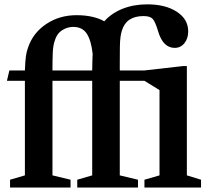

<svg xmlns="http://www.w3.org/2000/svg" viewBox="-20 -840 933 860"><path d="M25 0V-35L91.5 -54.5V-478H11L22 -524.5H91.5Q93 -565.5 96 -587.5Q99 -609.5 105.5 -626.5Q127.5 -692.5 186.8 -732.2Q246 -772 323 -772Q361.5 -772 393.2 -764.8Q425 -757.5 447 -744.5Q479.5 -781 529.2 -800.8Q579 -820.5 639.5 -820.5Q721.5 -820.5 772.2 -787.2Q823 -754 823 -699.5Q823 -667.5 806 -646.5Q789 -625.5 762.5 -625.5Q710.5 -625.5 688.5 -699Q675.5 -743 663.8 -755.5Q652 -768 623 -768Q545.5 -768 526 -703Q522 -690.5 519.8 -674.5Q517.5 -658.5 517 -631.2Q516.5 -604 516.5 -558.5V-524.5H627L799 -544H817V-54.5L880.5 -35V0H627V-35L694.5 -54.5V-436.5L627 -478H516.5V-54.5L598 -35V0H326V-35L393 -54.5V-478H215V-54.5L296 -35V0ZM215 -524.5H393Q393 -547.5 393.8 -565.8Q394.5 -584 395 -599Q388.5 -658.5 368.8 -689Q349 -719.5 308 -719.5Q281.5 -719.5 257.8 -704.2Q234 -689 224 -654Q217.5 -633.5 216.2 -601Q215 -568.5 215 -524.5Z"/></svg>

Font: Libre Caslon Condensed
Style: Bold
Weight: 700
Designer: Pablo Impallari, Rodrigo Fuenzalida, Katja Schimmel, Ertekin Erdin
Foundry: Pablo Impallari, Rodrigo Fuenzalida
Version: Version 2.000; ttfautohint (v1.8.4.7-5d5b);gftools[0.9.33]